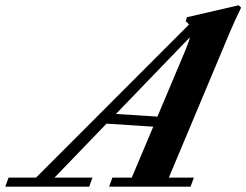

<svg xmlns="http://www.w3.org/2000/svg" viewBox="-92 -696 919 716"><path d="M-72.3 0 -60.1 -33.7H42.5L612.8 -604.5Q608.9 -610.8 600.6 -616.7L605 -631.8L797.9 -676.3L807.1 -667.5Q784.2 -620.6 765.1 -575.7L537.6 -33.7H630.9L618.7 0H314.9L327.1 -33.7H399.4L479.5 -223.6L305.2 -234.9L111.3 -33.7H252.9L240.7 0ZM600.1 -510.3Q612.3 -539.6 616.2 -557.1L340.3 -271L495.1 -261.2Z"/></svg>

Font: Elstob 10pt
Style: Bold Italic
Weight: 700
Italic angle: -20°
Designer: Peter S. Baker
Version: Version 1.015